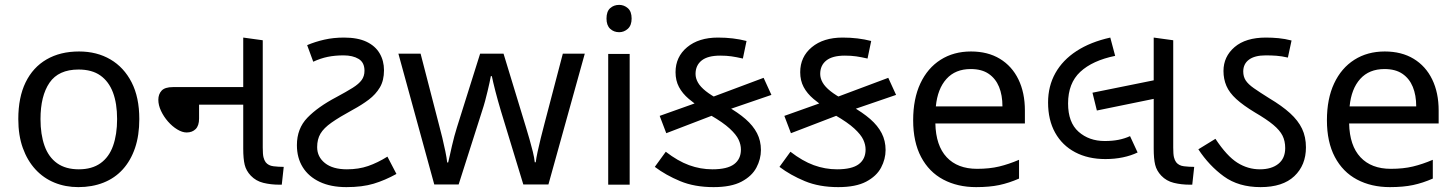

<svg xmlns="http://www.w3.org/2000/svg" viewBox="-20 -757 5968 787"><path d="M551 -269Q551 -202 533.5 -150.5Q516 -99 483.5 -63Q451 -27 404.5 -8.5Q358 10 301 10Q248 10 203 -8.5Q158 -27 125 -63Q92 -99 73.5 -150.5Q55 -202 55 -269Q55 -358 85 -419.5Q115 -481 171 -513.5Q227 -546 304 -546Q377 -546 432.5 -513.5Q488 -481 519.5 -419.5Q551 -358 551 -269ZM146 -269Q146 -206 162.5 -159.5Q179 -113 214 -88Q249 -63 303 -63Q357 -63 392 -88Q427 -113 443.5 -159.5Q460 -206 460 -269Q460 -333 443 -378Q426 -423 391.5 -447.5Q357 -472 302 -472Q220 -472 183 -418Q146 -364 146 -269Z M1125 0Q1090 0 1059.5 -7.5Q1029 -15 1008 -37Q989 -57 983 -81.5Q977 -106 977 -148V-603L1057 -592V-152Q1057 -125 1060 -112.5Q1063 -100 1069 -92Q1080 -78 1101 -75.5Q1122 -73 1143 -73L1135 0ZM745 -214Q727 -214 706.5 -226.5Q686 -239 668.5 -259Q651 -279 640 -302.5Q629 -326 629 -348Q629 -371 642.5 -385.5Q656 -400 689 -400H1013V-328H796V-271Q796 -242 782 -228Q768 -214 745 -214Z M1400 10Q1336 10 1290.5 -11.5Q1245 -33 1221 -71.5Q1197 -110 1197 -162Q1197 -230 1240 -274.5Q1283 -319 1359 -359Q1400 -381 1425.5 -397Q1451 -413 1462.5 -429Q1474 -445 1474 -467Q1474 -501 1450 -515.5Q1426 -530 1388 -530Q1353 -530 1323.5 -524Q1294 -518 1264 -504L1239 -572Q1272 -586 1309.5 -594.5Q1347 -603 1390 -603Q1446 -603 1482 -586Q1518 -569 1536 -538.5Q1554 -508 1554 -469Q1554 -427 1537 -398.5Q1520 -370 1491.5 -348.5Q1463 -327 1426 -307Q1371 -277 1339 -254.5Q1307 -232 1293.5 -209Q1280 -186 1280 -154Q1280 -114 1312 -88.5Q1344 -63 1402 -63Q1450 -63 1489 -76.5Q1528 -90 1568 -115L1605 -44Q1558 -18 1511.5 -4Q1465 10 1400 10Z M2033 -303Q2027 -324 2021 -344.5Q2015 -365 2010.5 -383.5Q2006 -402 2002 -418Q1998 -434 1996 -445H1992Q1990 -434 1986.5 -418Q1983 -402 1978.5 -383Q1974 -364 1968.5 -343.5Q1963 -323 1956 -302L1860 -1H1760L1613 -537H1704L1778 -251Q1786 -222 1793 -192.5Q1800 -163 1805.5 -136.5Q1811 -110 1813 -91H1817Q1820 -103 1824 -121Q1828 -139 1832.5 -159Q1837 -179 1842.5 -199Q1848 -219 1853 -235L1948 -537H2044L2136 -235Q2143 -212 2150.5 -186Q2158 -160 2164 -135.5Q2170 -111 2172 -92H2176Q2178 -109 2183.5 -134.5Q2189 -160 2196.5 -190.5Q2204 -221 2212 -251L2287 -537H2377L2228 -1H2125Z M2561 -536V0H2473V-536ZM2518 -737Q2538 -737 2553.5 -723.5Q2569 -710 2569 -681Q2569 -653 2553.5 -639Q2538 -625 2518 -625Q2496 -625 2481 -639Q2466 -653 2466 -681Q2466 -710 2481 -723.5Q2496 -737 2518 -737Z M2905 10Q2827 10 2768 -14.5Q2709 -39 2664 -73L2709 -135Q2758 -97 2804.5 -80Q2851 -63 2900 -63Q2961 -63 2989 -84Q3017 -105 3017 -144Q3017 -164 3007.5 -184.5Q2998 -205 2971 -230Q2944 -255 2892 -285L2865 -306Q2830 -329 2803.5 -351.5Q2777 -374 2763 -400.5Q2749 -427 2749 -461Q2749 -524 2796.5 -563.5Q2844 -603 2923 -603Q2955 -603 2984 -599.5Q3013 -596 3040 -589L3025 -517Q2999 -523 2978.5 -526Q2958 -529 2932 -529Q2881 -529 2856 -509Q2831 -489 2831 -454Q2831 -436 2841 -418.5Q2851 -401 2873 -383.5Q2895 -366 2931 -347L2959 -322Q3005 -296 3036 -269Q3067 -242 3083 -211Q3099 -180 3099 -142Q3099 -105 3080.5 -70Q3062 -35 3019.5 -12.5Q2977 10 2905 10ZM2711 -211 2684 -282 2875 -350 3110 -438 3142 -368 2935 -297Z M3416 10Q3338 10 3279 -14.5Q3220 -39 3175 -73L3220 -135Q3269 -97 3315.5 -80Q3362 -63 3411 -63Q3472 -63 3500 -84Q3528 -105 3528 -144Q3528 -164 3518.5 -184.5Q3509 -205 3482 -230Q3455 -255 3403 -285L3376 -306Q3341 -329 3314.5 -351.5Q3288 -374 3274 -400.5Q3260 -427 3260 -461Q3260 -524 3307.5 -563.5Q3355 -603 3434 -603Q3466 -603 3495 -599.5Q3524 -596 3551 -589L3536 -517Q3510 -523 3489.5 -526Q3469 -529 3443 -529Q3392 -529 3367 -509Q3342 -489 3342 -454Q3342 -436 3352 -418.5Q3362 -401 3384 -383.5Q3406 -366 3442 -347L3470 -322Q3516 -296 3547 -269Q3578 -242 3594 -211Q3610 -180 3610 -142Q3610 -105 3591.5 -70Q3573 -35 3530.5 -12.5Q3488 10 3416 10ZM3222 -211 3195 -282 3386 -350 3621 -438 3653 -368 3446 -297Z M3960 -546Q4029 -546 4078.5 -516Q4128 -486 4154.5 -431.5Q4181 -377 4181 -304V-251H3814Q3816 -160 3860.5 -112.5Q3905 -65 3985 -65Q4036 -65 4075.5 -74.5Q4115 -84 4157 -102V-25Q4116 -7 4076 1.5Q4036 10 3981 10Q3905 10 3846.5 -21Q3788 -52 3755.5 -113.5Q3723 -175 3723 -264Q3723 -352 3752.5 -415Q3782 -478 3835.5 -512Q3889 -546 3960 -546ZM3959 -474Q3896 -474 3859.5 -433.5Q3823 -393 3816 -321H4089Q4089 -367 4075 -401Q4061 -435 4032.5 -454.5Q4004 -474 3959 -474Z M4511 -105Q4440 -105 4387 -133Q4334 -161 4305 -213Q4276 -265 4276 -337Q4276 -404 4306 -457.5Q4336 -511 4393 -548Q4450 -585 4531 -603L4551 -528Q4458 -509 4408 -462.5Q4358 -416 4358 -333Q4358 -255 4401 -217Q4444 -179 4508 -179Q4540 -179 4565 -184Q4590 -189 4612 -199L4643 -132Q4616 -119 4582.5 -112Q4549 -105 4511 -105ZM4476 -304 4458 -377 4725 -431V-355ZM4857 0Q4822 0 4791.5 -7.5Q4761 -15 4740 -37Q4721 -57 4715 -81.5Q4709 -106 4709 -148V-603L4789 -592V-152Q4789 -125 4792 -112.5Q4795 -100 4801 -92Q4812 -78 4833 -75.5Q4854 -73 4875 -73L4867 0Z M5147 10Q5057 10 4996.5 -34Q4936 -78 4892 -145L4962 -188Q5009 -117 5052 -90Q5095 -63 5144 -63Q5192 -63 5220 -85.5Q5248 -108 5248 -150Q5248 -179 5237 -201Q5226 -223 5199 -245.5Q5172 -268 5124 -296Q5076 -325 5047.5 -351Q5019 -377 5007 -405Q4995 -433 4995 -466Q4995 -525 5040.5 -564Q5086 -603 5169 -603Q5195 -603 5221 -600.5Q5247 -598 5274 -591L5259 -521Q5233 -527 5212 -528.5Q5191 -530 5168 -530Q5123 -530 5099.5 -512.5Q5076 -495 5076 -464Q5076 -443 5086 -427.5Q5096 -412 5119.5 -395.5Q5143 -379 5183 -354Q5235 -323 5268 -293Q5301 -263 5317 -229.5Q5333 -196 5333 -153Q5333 -80 5285.5 -35Q5238 10 5147 10Z M5656 -546Q5725 -546 5774.5 -516Q5824 -486 5850.5 -431.5Q5877 -377 5877 -304V-251H5510Q5512 -160 5556.5 -112.5Q5601 -65 5681 -65Q5732 -65 5771.5 -74.5Q5811 -84 5853 -102V-25Q5812 -7 5772 1.5Q5732 10 5677 10Q5601 10 5542.5 -21Q5484 -52 5451.5 -113.5Q5419 -175 5419 -264Q5419 -352 5448.5 -415Q5478 -478 5531.5 -512Q5585 -546 5656 -546ZM5655 -474Q5592 -474 5555.5 -433.5Q5519 -393 5512 -321H5785Q5785 -367 5771 -401Q5757 -435 5728.5 -454.5Q5700 -474 5655 -474Z"/></svg>

Font: guzrati25
Style: Book
Weight: 400
Designer: Jelle Bosma - Monotype Design Team, Universal Thirst
Foundry: Monotype Imaging Inc.
Version: Version 2.106